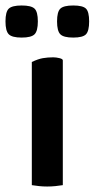

<svg xmlns="http://www.w3.org/2000/svg" viewBox="-42 -675 345 700"><path d="M-22 -597Q-22 -632 -10 -643.5Q2 -655 37 -655Q72 -655 84 -643.5Q96 -632 96 -597Q96 -562 84 -550Q72 -538 37 -538Q2 -538 -10 -550Q-22 -562 -22 -597ZM166 -597Q166 -632 178 -643.5Q190 -655 225 -655Q260 -655 271.5 -643.5Q283 -632 283 -597Q283 -562 271.5 -550Q260 -538 225 -538Q190 -538 178 -550Q166 -562 166 -597ZM74 0V-449Q97 -460 114.5 -463Q132 -466 152 -466Q163 -466 175 -463Q187 -460 187 -455V0Q174 2 160 3.5Q146 5 130 5Q114 5 100.5 3.5Q87 2 74 0Z"/></svg>

Font: Monomakh
Style: Regular
Weight: 400
Version: Version 1.200; ttfautohint (v1.8.4.7-5d5b)